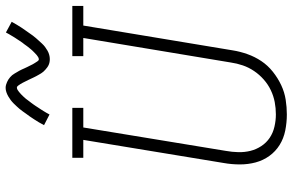

<svg xmlns="http://www.w3.org/2000/svg" viewBox="-194 -812 1014 665"><g transform="rotate(-90 312.5 -479.0)"><path d="M249 8Q221 8 193.5 2.5Q166 -3 143.5 -17Q121 -31 105.5 -52.5Q90 -74 83 -100Q76 -126 76 -154.5Q76 -183 81 -211L161 -697H99V-735H272V-697H204L123 -204Q119 -182 118.5 -160Q118 -138 123 -118Q128 -98 139.5 -80.5Q151 -63 168 -51.5Q185 -40 206.5 -35Q228 -30 249 -30Q271 -30 292 -34Q313 -38 333 -47.5Q353 -57 370 -72Q387 -87 399.5 -105.5Q412 -124 419 -144.5Q426 -165 429 -186L514 -697H451V-735H625V-697H557L471 -179Q467 -154 458 -128.5Q449 -103 434 -80.5Q419 -58 397 -40.5Q375 -23 350.5 -11.5Q326 0 300 4Q274 8 249 8ZM441 -813Q435 -813 430 -814Q425 -815 420.5 -817Q416 -819 412 -822Q408 -825 404 -828.5Q400 -832 397 -835.5Q394 -839 391.5 -843Q389 -847 386.5 -851.5Q384 -856 381.5 -860.5Q379 -865 377 -869.5Q375 -874 373 -878Q371 -882 368.5 -887.5Q366 -893 363.5 -897.5Q361 -902 359 -906.5Q357 -911 354.5 -914.5Q352 -918 349 -922.5Q346 -927 342 -927Q338 -927 334 -924.5Q330 -922 327 -919.5Q324 -917 319 -912.5Q314 -908 312 -905.5Q310 -903 308 -901Q306 -899 303.5 -896Q301 -893 299 -890Q297 -887 294.5 -884Q292 -881 289.5 -877.5Q287 -874 284 -870Q281 -866 278.5 -862Q276 -858 273 -853.5Q270 -849 267 -844.5Q264 -840 261 -835Q258 -830 255 -825Q252 -820 249 -814L212 -833Q217 -843 222 -851Q227 -859 232 -867Q237 -875 242 -882Q247 -889 251.5 -895Q256 -901 260 -907Q264 -913 268.5 -918Q273 -923 277 -927.5Q281 -932 287 -938Q293 -944 299 -948.5Q305 -953 312 -957Q319 -961 326.5 -963.5Q334 -966 341 -966Q347 -966 352 -964.5Q357 -963 361.5 -961Q366 -959 370 -956.5Q374 -954 378 -950.5Q382 -947 385 -943.5Q388 -940 390.5 -935.5Q393 -931 395.5 -927Q398 -923 400.5 -918.5Q403 -914 405 -909.5Q407 -905 409 -900.5Q411 -896 413.5 -891Q416 -886 418.5 -881Q421 -876 423 -872Q425 -868 427.5 -864.5Q430 -861 433 -856Q436 -851 440 -851Q444 -851 448 -853.5Q452 -856 455 -858.5Q458 -861 463 -866Q468 -871 470 -873Q472 -875 474 -877.5Q476 -880 478.5 -883Q481 -886 483 -888.5Q485 -891 487.5 -894.5Q490 -898 492.5 -901.5Q495 -905 498 -908.5Q501 -912 503.5 -916.5Q506 -921 509 -925Q512 -929 515 -934Q518 -939 521 -944Q524 -949 527 -954Q530 -959 533 -965L570 -945Q565 -936 560 -927.5Q555 -919 550 -911.5Q545 -904 540 -897Q535 -890 530.5 -883.5Q526 -877 522 -871.5Q518 -866 513.5 -861Q509 -856 505 -851.5Q501 -847 495 -840.5Q489 -834 483 -829.5Q477 -825 470 -821Q463 -817 455.5 -815Q448 -813 441 -813Z"/></g></svg>

Font: Iosevka Slab XLtEx
Style: Italic
Weight: 200
Width: 7
Italic angle: -9°
Monospace: yes
Designer: Belleve Invis
Foundry: Belleve Invis
Version: Version 11.1.0; ttfautohint (v1.8.3)